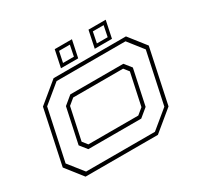

<svg xmlns="http://www.w3.org/2000/svg" viewBox="-143 -847 1062 1024"><g transform="rotate(-30 388.0 -335.5)"><path d="M108 0 27 -103 98 -437 223 -540H668.5L749.5 -437L678.5 -103L553.5 0ZM124 -22H548L658.5 -113L725.5 -427L653.5 -518.5H229L118 -427L51 -114ZM194 -119.5 159.5 -163 205.5 -378 257 -420.5H583.5L617.5 -378L571.5 -162L520 -119.5ZM207 -141.5H514.5L551.5 -172L593.5 -368L569.5 -398.5H262L225 -368L183 -172ZM491.5 -566 513.5 -671H619.5L597.5 -566ZM283.5 -566 305.5 -671H411.5L389.5 -566ZM307 -585H374L387.5 -651.5H321ZM515.5 -585H582L595.5 -651.5H529Z"/></g></svg>

Font: Tourney Expanded ExtraLight
Style: Italic
Weight: 200
Width: 7
Italic angle: -12°
Designer: Tyler Finck
Foundry: Etcetera Type Co
Version: Version 1.010; ttfautohint (v1.8.3)